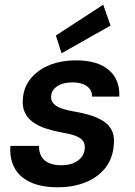

<svg xmlns="http://www.w3.org/2000/svg" viewBox="-20 -779 569 811"><path d="M224 12Q152 12 106 -10.5Q60 -33 40 -72.5Q20 -112 24 -163H145Q144 -140 153 -121.5Q162 -103 183.5 -92Q205 -81 239 -81Q269 -81 290 -90Q311 -99 323.5 -114Q336 -129 338 -150Q340 -172 329.5 -185Q319 -198 297 -206Q275 -214 243 -219Q205 -226 173 -236.5Q141 -247 118 -264Q95 -281 84 -306Q73 -331 77 -366Q81 -412 110.5 -448Q140 -484 189 -504Q238 -524 302 -524Q392 -524 439.5 -483.5Q487 -443 484 -371H369Q369 -399 347 -415Q325 -431 286 -431Q246 -431 222 -415Q198 -399 196 -374Q194 -358 203.5 -345Q213 -332 235 -323Q257 -314 293 -308Q335 -301 368 -290Q401 -279 423 -263Q445 -247 455 -222Q465 -197 460 -160Q455 -107 423.5 -68Q392 -29 340.5 -8.5Q289 12 224 12ZM240 -554 216 -629 416 -759 447 -671Z"/></svg>

Font: DM Sans 12pt SemiBold
Style: Italic
Weight: 600
Italic angle: -10°
Version: Version 4.004;gftools[0.9.30]